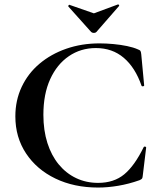

<svg xmlns="http://www.w3.org/2000/svg" viewBox="-20 -831 721 863"><path d="M427 -636Q457 -636 489.5 -633Q522 -630 551 -624Q580 -618 600 -609Q609 -606 611.5 -601.5Q614 -597 615 -586L628 -447Q628 -444 623 -443Q618 -442 616 -446Q588 -527 536.5 -571Q485 -615 411 -615Q343 -615 289.5 -578.5Q236 -542 205.5 -475Q175 -408 175 -315Q175 -245 193 -188.5Q211 -132 244 -92Q277 -52 322 -30.5Q367 -9 421 -9Q492 -9 538.5 -47.5Q585 -86 626 -170Q628 -173 632.5 -172Q637 -171 637 -168L622 -44Q621 -32 618.5 -28.5Q616 -25 607 -21Q559 -4 511.5 4Q464 12 421 12Q313 12 229 -28.5Q145 -69 97 -141.5Q49 -214 49 -308Q49 -380 77.5 -440.5Q106 -501 157.5 -544.5Q209 -588 278 -612Q347 -636 427 -636ZM390 -687 287 -802Q286 -805 289 -808Q292 -811 293 -809L402 -771L510 -811Q512 -812 514.5 -809Q517 -806 515 -804L413 -687Q409 -683 402 -683Q395 -683 390 -687Z"/></svg>

Font: Cormorant Infant Light
Style: Regular
Weight: 300
Designer: Christian Thalmann (Catharsis Fonts)
Foundry: Catharsis Fonts
Version: Version 4.001